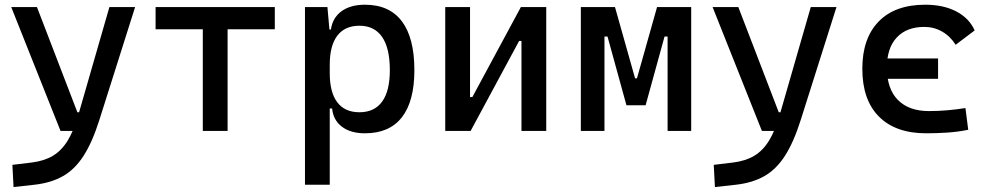

<svg xmlns="http://www.w3.org/2000/svg" viewBox="-20 -547 4142 802"><path d="M36.6 234.4 31.7 141.6 112.8 131.8Q164.1 125.5 200.4 104Q236.8 82.5 262.7 40.3Q288.6 -2 308.1 -70.3L437 -517.6H544.4L395 -45.9Q365.7 46.9 329.3 103.5Q293 160.2 243.4 188.5Q193.8 216.8 124.5 224.6ZM232.9 0 26.9 -517.6H134.3L303.2 -78.1H318.8V0Z M827.1 0V-517.6H930.7V0ZM629.9 -424.8V-517.6H1127.9V-424.8Z M1253.9 224.6V-517.6H1347.7L1357.4 -408.2V224.6ZM1504.4 9.8Q1444.8 9.8 1408.4 -17.6Q1372.1 -44.9 1367.2 -93.8H1322.3L1357.4 -241.2Q1357.4 -161.1 1388.9 -119.6Q1420.4 -78.1 1481.4 -78.1Q1543.9 -78.1 1576.2 -122.6Q1608.4 -167 1608.4 -253.9Q1608.4 -345.7 1576.2 -392.6Q1543.9 -439.5 1481.4 -439.5Q1420.4 -439.5 1388.9 -397.9Q1357.4 -356.4 1357.4 -276.4L1322.3 -423.8H1362.3Q1369.1 -472.7 1406.5 -500Q1443.8 -527.3 1504.4 -527.3Q1606.4 -527.3 1658.7 -458Q1710.9 -388.7 1710.9 -253.9Q1710.9 -124 1658.7 -57.1Q1606.4 9.8 1504.4 9.8Z M1908.2 0V-141.6H1953.1L2155.8 -517.6H2189.9V-376H2148.4L1945.8 0ZM1839.8 0V-517.6H1943.4V0ZM2158.2 0V-517.6H2261.7V0Z M2620.1 -107.4 2634.8 -219.7H2640.6L2724.6 -517.6H2784.2V-394.5H2755.9L2676.8 -107.4ZM2406.2 0V-517.6H2504.9V0ZM2596.7 -107.4 2517.6 -394.5H2489.3V-517.6H2548.8L2632.8 -219.7H2636.7L2646.5 -107.4ZM2768.6 0V-517.6H2867.2V0Z M2966.3 234.4 2961.4 141.6 3042.5 131.8Q3093.8 125.5 3130.1 104Q3166.5 82.5 3192.4 40.3Q3218.3 -2 3237.8 -70.3L3366.7 -517.6H3474.1L3324.7 -45.9Q3295.4 46.9 3259 103.5Q3222.7 160.2 3173.1 188.5Q3123.5 216.8 3054.2 224.6ZM3162.6 0 2956.5 -517.6H3064L3232.9 -78.1H3248.5V0Z M3848.6 9.8Q3721.2 9.8 3651.6 -59.8Q3582 -129.4 3582 -259.8Q3582 -386.7 3650.1 -457Q3718.3 -527.3 3844.7 -527.3Q3920.4 -527.3 3974.4 -499.3Q4028.3 -471.2 4051.3 -419.9L3971.7 -359.9Q3949.7 -395.5 3915.5 -415Q3881.3 -434.6 3840.8 -434.6Q3767.1 -434.6 3725.8 -390.4Q3684.6 -346.2 3684.6 -264.6Q3684.6 -176.3 3730.5 -129.6Q3776.4 -83 3860.4 -83Q3899.4 -83 3937.7 -86.4Q3976.1 -89.8 4012.7 -95.7L4024.4 -4.9Q3981.9 3.9 3937 6.8Q3892.1 9.8 3848.6 9.8ZM3620.6 -217.8V-302.7H3898.4V-217.8Z"/></svg>

Font: Cascadia Mono PL
Style: Regular
Weight: 400
Monospace: yes
Designer: Aaron Bell
Foundry: Saja Typeworks
Version: Version 2102.003